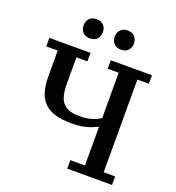

<svg xmlns="http://www.w3.org/2000/svg" viewBox="-157 -1024 1050 1148"><g transform="rotate(20 367.5 -450.0)"><path d="M401 -54H494V-299H489Q455 -281 418.5 -272Q382 -263 329 -263Q210 -263 158 -314.5Q106 -366 106 -479V-644H33V-698H295V-644H225V-483Q225 -437 232 -406Q239 -375 255.5 -356Q272 -337 297.5 -328.5Q323 -320 361 -320Q405 -320 438 -329.5Q471 -339 494 -356V-644H424V-698H686V-644H613V-54H686V0H401ZM261 -778Q232 -778 216 -795Q200 -812 200 -837V-841Q200 -866 216 -883Q232 -900 261 -900Q290 -900 306 -883Q322 -866 322 -841V-837Q322 -812 306 -795Q290 -778 261 -778ZM459 -778Q430 -778 414 -795Q398 -812 398 -837V-841Q398 -866 414 -883Q430 -900 459 -900Q488 -900 504 -883Q520 -866 520 -841V-837Q520 -812 504 -795Q488 -778 459 -778Z"/></g></svg>

Font: IBM Plex Serif Medm
Style: Regular
Weight: 500
Designer: Mike Abbink, Paul van der Laan, Pieter van Rosmalen
Foundry: Bold Monday
Version: Version 3.001